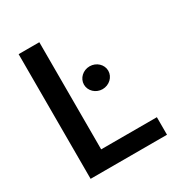

<svg xmlns="http://www.w3.org/2000/svg" viewBox="-171 -848 913 970"><g transform="rotate(-30 285.5 -363.5)"><path d="M77.1 0H522.7V-102.3H197.8V-727.3H77.1ZM285.9 -428.6C285.9 -392 317.8 -361.9 356.5 -361.9C395.6 -361.9 427.6 -392 427.6 -428.6C427.6 -465.2 395.6 -495 356.5 -495C317.8 -495 285.9 -465.2 285.9 -428.6Z"/></g></svg>

Font: Magic Ui Pro Semi Bold
Style: Regular
Weight: 600
Designer: Stefan Endress, Andreas Faust
Version: Version 1.000;FEAKit 1.0